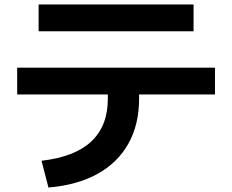

<svg xmlns="http://www.w3.org/2000/svg" viewBox="-20 -780 1040 860"><path d="M166 -60Q315 -77 389 -146.5Q463 -216 463 -337V-357H57V-477H943V-357H603V-337Q603 -222 555 -136.5Q507 -51 416.5 -1Q326 49 197 60ZM153 -640V-760H847V-640Z"/></svg>

Font: M PLUS 1 Code
Style: Bold
Weight: 700
Designer: Coji Morishita
Foundry: UNDERFOREST DESIGN
Version: Version 1.002